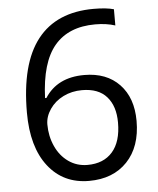

<svg xmlns="http://www.w3.org/2000/svg" viewBox="-53 -769 677 824"><g transform="rotate(-5 286.0 -357.0)"><path d="M57.1 -305.2Q57.1 -515.6 138.9 -619.9Q220.7 -724.1 380.9 -724.1Q436 -724.1 467.8 -714.8V-645Q430.2 -657.2 381.8 -657.2Q267.1 -657.2 206.5 -585.7Q146 -514.2 140.1 -360.8H146Q199.7 -444.8 315.9 -444.8Q412.1 -444.8 467.5 -386.7Q522.9 -328.6 522.9 -229Q522.9 -117.7 462.2 -54Q401.4 9.8 297.9 9.8Q187 9.8 122.1 -73.5Q57.1 -156.7 57.1 -305.2ZM296.9 -59.1Q366.2 -59.1 404.5 -102.8Q442.9 -146.5 442.9 -229Q442.9 -299.8 407.2 -340.3Q371.6 -380.9 300.8 -380.9Q256.8 -380.9 220.2 -362.8Q183.6 -344.7 161.9 -313Q140.1 -281.2 140.1 -247.1Q140.1 -196.8 159.7 -153.3Q179.2 -109.9 215.1 -84.5Q251 -59.1 296.9 -59.1Z"/></g></svg>

Font: f04293028
Style: Regular
Weight: 400
Foundry: Ascender Corporation
Version: Version 1.10